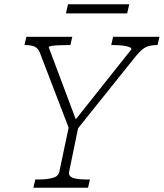

<svg xmlns="http://www.w3.org/2000/svg" viewBox="-20 -883 770 903"><path d="M137 0 146 -39H164Q200 -39 227 -46Q254 -53 259 -75L305 -293L308 -269L171 -626Q165 -645 155.5 -654.5Q146 -664 132.5 -667.5Q119 -671 100 -671H95L104 -710H320L311 -671H297Q274 -671 254 -670Q234 -669 222 -667Q210 -665 209 -661L345 -299L311 -290L598 -651Q599 -657 588.5 -661.5Q578 -666 558.5 -668.5Q539 -671 516 -671H503L512 -710H730L721 -671H715Q697 -671 681.5 -667Q666 -663 651 -651.5Q636 -640 619 -619L337 -267L350 -293L305 -75Q302 -61 311.5 -53Q321 -45 340.5 -42Q360 -39 384 -39H403L394 0ZM300 -863H588L578 -820H290Z"/></svg>

Font: Roboto Serif 20pt Thin
Style: Italic
Weight: 250
Italic angle: -10°
Version: Version 1.007